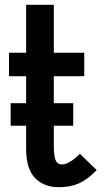

<svg xmlns="http://www.w3.org/2000/svg" viewBox="-20 -770 432 801"><path d="M225 11Q164 11 126.5 -27Q89 -65 89 -149.5V-245.5H24.5V-339.5H89V-452H17.5V-550H89V-750H204.5V-550H331.5V-452H204.5V-339.5H285.5V-245.5H204.5V-160.5Q204.5 -121 211.8 -102.5Q219 -84 238 -84Q269 -84 313 -128.5L383.5 -60.5Q346 -21.5 309.8 -5.2Q273.5 11 225 11Z"/></svg>

Font: Junction SemiBold
Style: Regular
Weight: 600
Designer: Caroline Hadilaksono
Foundry: Caroline Hadilaksono, Tyler Finck, The League of Moveable Type
Version: Version 2.000; ttfautohint (v1.8.3)